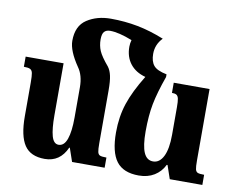

<svg xmlns="http://www.w3.org/2000/svg" viewBox="-82 -869 1219 987"><g transform="rotate(10 527.5 -375.5)"><path d="M1031 -53V0H861L837 -70H833Q815 -33 781 -12Q747 9 700 9Q619 9 583 -39Q547 -87 547 -189Q547 -271 570 -340.5Q593 -410 646 -496Q594 -510 566 -546Q538 -582 538 -635Q538 -652 543 -670Q472 -698 427 -698Q407 -698 396.5 -686.5Q386 -675 386 -646Q386 -614 397.5 -587Q409 -560 447 -515Q460 -498 466 -470.5Q472 -443 472 -395V-120Q472 -86 475 -73.5Q478 -61 487 -57Q496 -53 521 -53V0H351L327 -70H324Q289 9 209 9Q135 9 103 -39Q71 -87 71 -189V-364Q71 -400 68 -414.5Q65 -429 55 -434Q45 -439 22 -439V-492H220V-220Q220 -150 230.5 -112.5Q241 -75 267 -75Q296 -75 310 -114.5Q324 -154 324 -227V-385Q324 -447 296 -486Q244 -562 244 -614Q244 -692 296 -726Q348 -760 420 -760Q493 -760 560.5 -747Q628 -734 700 -705Q665 -669 665 -620Q665 -581 682.5 -559.5Q700 -538 751 -528V-514Q720 -427 708 -365Q696 -303 696 -220Q696 -146 711.5 -110.5Q727 -75 760 -75Q794 -75 813.5 -114Q833 -153 833 -227V-371Q833 -401 830 -415Q827 -429 819 -434Q811 -439 795 -439V-492H982V-120Q982 -86 985 -73.5Q988 -61 997 -57Q1006 -53 1031 -53Z"/></g></svg>

Font: Noto Serif Armenian Bold Cond
Style: Regular
Weight: 700
Width: 3
Designer: Monotype Design team
Foundry: Monotype Imaging Inc.
Version: Version 1.000